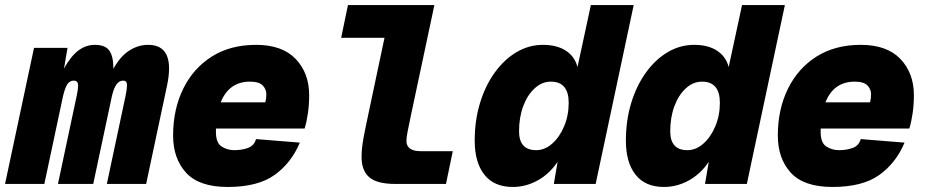

<svg xmlns="http://www.w3.org/2000/svg" viewBox="-57 -730 3677 762"><path d="M-37 0 78 -540H211L197 -458Q224 -507 254 -529.5Q284 -552 319 -552Q361 -552 377 -529Q393 -506 393 -458V-457Q420 -506 455.5 -529Q491 -552 531 -552Q614 -552 614 -458Q614 -427 605 -386L523 0H367L441 -348Q447 -377 447 -390Q447 -402 443 -406Q439 -410 431 -410Q417 -410 406 -396Q395 -382 387 -348L313 0H173L247 -348Q253 -375 253 -388Q253 -401 248.5 -405.5Q244 -410 236 -410Q220 -410 210.5 -396Q201 -382 193 -348L119 0Z M847 12Q733 12 681.5 -44.5Q630 -101 630 -192Q630 -296 670 -377.5Q710 -459 783.5 -505.5Q857 -552 959 -552Q1063 -552 1116.5 -496Q1170 -440 1170 -352Q1170 -315 1165 -280.5Q1160 -246 1152 -220H800Q800 -213 800 -206Q800 -163 822.5 -148.5Q845 -134 873 -134Q903 -134 927.5 -143Q952 -152 959 -178L1133 -164Q1099 -83 1032.5 -35.5Q966 12 847 12ZM935 -406Q852 -406 819 -324H996Q998 -332 999 -339Q1000 -346 1000 -356Q1000 -376 985.5 -391Q971 -406 935 -406Z M1512 0Q1439 0 1408.5 -26.5Q1378 -53 1378 -107Q1378 -141 1385.5 -181.5Q1393 -222 1403 -268L1469 -580H1297L1324 -710H1667L1573 -268Q1566 -234 1561 -209.5Q1556 -185 1556 -170Q1556 -152 1569.5 -141Q1583 -130 1613 -130H1740L1713 0Z M1978 12Q1904 12 1865.5 -36.5Q1827 -85 1827 -172Q1827 -252 1848 -321Q1869 -390 1906.5 -442Q1944 -494 1993 -523Q2042 -552 2098 -552Q2153 -552 2188.5 -529Q2224 -506 2235 -464L2288 -710H2458L2307 0H2141L2156 -88Q2124 -40 2077 -14Q2030 12 1978 12ZM2071 -134Q2105 -134 2134.5 -160Q2164 -186 2182 -229Q2200 -272 2200 -322Q2200 -406 2129 -406Q2094 -406 2065 -379.5Q2036 -353 2019.5 -308.5Q2003 -264 2003 -209Q2003 -134 2071 -134Z M2578 12Q2504 12 2465.5 -36.5Q2427 -85 2427 -172Q2427 -252 2448 -321Q2469 -390 2506.5 -442Q2544 -494 2593 -523Q2642 -552 2698 -552Q2753 -552 2788.5 -529Q2824 -506 2835 -464L2888 -710H3058L2907 0H2741L2756 -88Q2724 -40 2677 -14Q2630 12 2578 12ZM2671 -134Q2705 -134 2734.5 -160Q2764 -186 2782 -229Q2800 -272 2800 -322Q2800 -406 2729 -406Q2694 -406 2665 -379.5Q2636 -353 2619.5 -308.5Q2603 -264 2603 -209Q2603 -134 2671 -134Z M3247 12Q3133 12 3081.5 -44.5Q3030 -101 3030 -192Q3030 -296 3070 -377.5Q3110 -459 3183.5 -505.5Q3257 -552 3359 -552Q3463 -552 3516.5 -496Q3570 -440 3570 -352Q3570 -315 3565 -280.5Q3560 -246 3552 -220H3200Q3200 -213 3200 -206Q3200 -163 3222.5 -148.5Q3245 -134 3273 -134Q3303 -134 3327.5 -143Q3352 -152 3359 -178L3533 -164Q3499 -83 3432.5 -35.5Q3366 12 3247 12ZM3335 -406Q3252 -406 3219 -324H3396Q3398 -332 3399 -339Q3400 -346 3400 -356Q3400 -376 3385.5 -391Q3371 -406 3335 -406Z"/></svg>

Font: Geist Mono Black
Style: Italic
Weight: 900
Italic angle: -12°
Monospace: yes
Designer: Basement.studio, Andrés Briganti, Mateo Zaragoza
Foundry: Basement.studio, Vercel, Andrés Briganti, Guido Ferreyra, Mateo Zaragoza
Version: Version 1.500; ttfautohint (v1.8.4.7-5d5b)